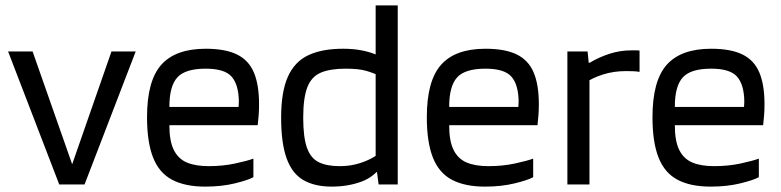

<svg xmlns="http://www.w3.org/2000/svg" viewBox="-20 -685 2899 713"><path d="M484 -494 294 0H200L10 -494H101L248 -75L394 -494Z M744 -430Q668 -430 638.5 -397.5Q609 -365 609 -288H866Q866 -292 866.5 -297.5Q867 -303 867 -309Q866 -371 840 -400.5Q814 -430 744 -430ZM921 -27Q901 -16 852 -4Q803 8 742 8Q667 8 619 -17.5Q571 -43 548.5 -100Q526 -157 526 -250Q526 -385 579 -444.5Q632 -504 744 -504Q816 -504 859.5 -483Q903 -462 922.5 -416.5Q942 -371 942 -298Q942 -274 940.5 -256.5Q939 -239 937 -220H609Q609 -161 625.5 -128Q642 -95 674 -81.5Q706 -68 755 -68Q808 -68 854 -78Q900 -88 921 -96Z M1457 -665V0H1386L1380 -46H1375V-665ZM1392 -118 1403 -76Q1371 -28 1321 -10Q1271 8 1212 8Q1149 8 1107 -16Q1065 -40 1044.5 -96.5Q1024 -153 1024 -248Q1024 -344 1049 -400Q1074 -456 1125 -480Q1176 -504 1254 -504Q1290 -504 1320 -498.5Q1350 -493 1373.5 -483.5Q1397 -474 1411 -461L1391 -402Q1370 -413 1341.5 -421.5Q1313 -430 1264 -430Q1207 -430 1172 -415.5Q1137 -401 1121.5 -361.5Q1106 -322 1106 -248Q1106 -175 1120 -136Q1134 -97 1164 -82.5Q1194 -68 1241 -68Q1274 -68 1301.5 -75Q1329 -82 1351.5 -93Q1374 -104 1392 -118Z M1783 -430Q1707 -430 1677.5 -397.5Q1648 -365 1648 -288H1905Q1905 -292 1905.5 -297.5Q1906 -303 1906 -309Q1905 -371 1879 -400.5Q1853 -430 1783 -430ZM1960 -27Q1940 -16 1891 -4Q1842 8 1781 8Q1706 8 1658 -17.5Q1610 -43 1587.5 -100Q1565 -157 1565 -250Q1565 -385 1618 -444.5Q1671 -504 1783 -504Q1855 -504 1898.5 -483Q1942 -462 1961.5 -416.5Q1981 -371 1981 -298Q1981 -274 1979.5 -256.5Q1978 -239 1976 -220H1648Q1648 -161 1664.5 -128Q1681 -95 1713 -81.5Q1745 -68 1794 -68Q1847 -68 1893 -78Q1939 -88 1960 -96Z M2087 0V-494H2162L2169 -424V0ZM2151 -376V-452H2170Q2203 -472 2242.5 -485Q2282 -498 2325 -498Q2336 -498 2343.5 -498Q2351 -498 2355 -497V-418Q2345 -420 2331.5 -420.5Q2318 -421 2305 -421Q2259 -421 2219.5 -408.5Q2180 -396 2151 -376Z M2621 -430Q2545 -430 2515.5 -397.5Q2486 -365 2486 -288H2743Q2743 -292 2743.5 -297.5Q2744 -303 2744 -309Q2743 -371 2717 -400.5Q2691 -430 2621 -430ZM2798 -27Q2778 -16 2729 -4Q2680 8 2619 8Q2544 8 2496 -17.5Q2448 -43 2425.5 -100Q2403 -157 2403 -250Q2403 -385 2456 -444.5Q2509 -504 2621 -504Q2693 -504 2736.5 -483Q2780 -462 2799.5 -416.5Q2819 -371 2819 -298Q2819 -274 2817.5 -256.5Q2816 -239 2814 -220H2486Q2486 -161 2502.5 -128Q2519 -95 2551 -81.5Q2583 -68 2632 -68Q2685 -68 2731 -78Q2777 -88 2798 -96Z"/></svg>

Font: Blinker
Style: Regular
Weight: 400
Designer: Juergen Huber
Foundry: supertype
Version: 1.017